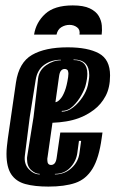

<svg xmlns="http://www.w3.org/2000/svg" viewBox="-20 -678 427 710"><path d="M249 -658Q289 -658 312 -647Q335 -636 345 -619Q355 -602 356.5 -583.5Q358 -565 356 -550H274Q277 -568 265 -577Q253 -586 237 -586Q221 -586 207 -577.5Q193 -569 189 -550H106Q113 -595 147 -626.5Q181 -658 249 -658ZM159 12Q108 12 73.5 2.5Q39 -7 21.5 -33.5Q4 -60 4 -109Q4 -122 5.5 -136Q7 -150 9 -166L39 -373Q50 -447 98.5 -475Q147 -503 230 -503Q305 -503 346 -480.5Q387 -458 387 -399Q387 -354 370.5 -323Q354 -292 327.5 -272Q301 -252 271 -241Q249 -233 224.5 -229Q200 -225 174 -224L156 -98Q155 -95 155 -92Q155 -89 155 -86Q155 -68 169 -68Q177 -68 182.5 -74.5Q188 -81 190 -98L203 -188H359L356 -167Q346 -93 322 -54Q298 -15 258.5 -1.5Q219 12 159 12ZM208 -265Q230 -265 250 -280.5Q270 -296 285 -318.5Q300 -341 305 -363Q307 -374 308.5 -383Q310 -392 310 -400Q310 -458 252 -458V-456Q303 -456 303 -405Q303 -388 297 -364Q294 -350 281.5 -327Q269 -304 250.5 -286Q232 -268 209 -268ZM127 -33V-35Q111 -35 95.5 -49Q80 -63 80 -89Q80 -92 80 -95Q80 -98 81 -102L104 -245L121 -389Q125 -419 151 -437Q177 -455 205 -455V-457Q170 -457 144 -438.5Q118 -420 112 -383L90 -245L72 -103Q68 -72 86.5 -52.5Q105 -33 127 -33ZM185 -300Q194 -301 204 -313Q212 -322 219.5 -341Q227 -360 232 -393Q232 -397 232.5 -400Q233 -403 233 -405Q233 -411 231 -417Q227 -423 219 -423Q211 -423 205.5 -416.5Q200 -410 198 -393ZM183 -33Q219 -33 244.5 -56.5Q270 -80 274 -113L280 -157H272L266 -113Q262 -82 240 -58.5Q218 -35 183 -35Z"/></svg>

Font: Alumni Sans Inline One
Style: Italic
Weight: 400
Italic angle: -8°
Designer: Robert E. Leuschke
Foundry: Robert E. Leuschke
Version: Version 1.100; ttfautohint (v1.8.3)